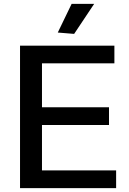

<svg xmlns="http://www.w3.org/2000/svg" viewBox="-20 -977 669 997"><path d="M84 -740H574V-648H198V-420H546V-328H198V-92H583V0H84ZM280 -808 352 -957H469L365 -801Z"/></svg>

Font: EncodeSans
Style: Medium
Weight: 500
Designer: Pablo Impallari, Andres Torresi
Foundry: Pablo Impallari, Andres Torresi
Version: Version 1.000; ttfautohint (v1.4.1)